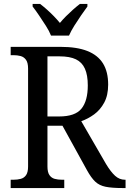

<svg xmlns="http://www.w3.org/2000/svg" viewBox="-20 -951 655 971"><path d="M34 0V-42H48Q68 -42 85 -46.5Q102 -51 112 -65.5Q122 -80 122 -109V-604Q122 -634 111.5 -648.5Q101 -663 84.5 -667.5Q68 -672 48 -672H34V-714H287Q369 -714 422 -693Q475 -672 501 -630Q527 -588 527 -523Q527 -469 507 -432Q487 -395 456 -372.5Q425 -350 391 -338L516 -122Q540 -82 562 -62Q584 -42 612 -42H615V0H601Q546 0 514 -6.5Q482 -13 461.5 -32.5Q441 -52 420 -90L296 -315H220V-109Q220 -80 230 -65.5Q240 -51 256.5 -46.5Q273 -42 294 -42H305V0ZM279 -362Q360 -362 392 -401.5Q424 -441 424 -519Q424 -571 409.5 -603.5Q395 -636 364 -651Q333 -666 281 -666H220V-362ZM238 -771Q229 -794 212 -820.5Q195 -847 177.5 -873Q160 -899 145 -918V-931H183Q200 -918 218 -902Q236 -886 252.5 -869Q269 -852 283 -835Q297 -852 314 -869Q331 -886 349 -902Q367 -918 384 -931H422V-918Q408 -899 390 -873Q372 -847 355.5 -820.5Q339 -794 329 -771Z"/></svg>

Font: Noto Serif Thai SemiCondensed
Style: Regular
Weight: 400
Width: 4
Designer: Monotype Design Team
Foundry: Monotype Imaging Inc.
Version: Version 2.002